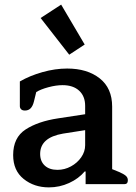

<svg xmlns="http://www.w3.org/2000/svg" viewBox="-20 -798 589 832"><path d="M156 -720 245 -778 347 -605 280 -561ZM37 -126Q37 -202 91 -237Q145 -272 231 -285L349 -303V-339Q349 -381 323 -405Q297 -429 251 -429Q223 -429 189.5 -420Q156 -411 137 -399L127 -358Q122 -338 112.5 -328.5Q103 -319 88 -319Q77 -319 71.5 -324.5Q66 -330 66 -338V-445Q109 -470 164 -485.5Q219 -501 271 -501Q358 -501 412 -458.5Q466 -416 466 -336V-65L498 -52Q518 -43 526 -35.5Q534 -28 534 -17Q534 0 519 0H351V-55H347Q321 -24 279.5 -5Q238 14 192 14Q128 14 82.5 -22.5Q37 -59 37 -126ZM349 -169V-234L253 -219Q154 -202 154 -131Q154 -99 174 -80.5Q194 -62 229 -62Q260 -62 287.5 -77Q315 -92 332 -116.5Q349 -141 349 -169Z"/></svg>

Font: MaitreeSemiBold
Style: Regular
Weight: 600
Designer: CadsonDemak Team
Foundry: CadsonDemak
Version: Version 1.000